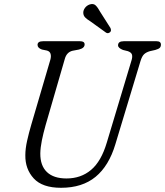

<svg xmlns="http://www.w3.org/2000/svg" viewBox="-20 -901 804 936"><path d="M500.5 -205.5 620.5 -604.5Q626.5 -623 623.5 -634.2Q620.5 -645.5 603.5 -651.5L579.5 -657.5Q555.5 -667 555.5 -680Q555.5 -700 583 -700H743.5Q764.5 -700 764.5 -683.5Q764.5 -673.5 758.8 -667.8Q753 -662 737 -657.5L710.5 -651.5Q692 -646 682 -636.2Q672 -626.5 665 -603.5L542.5 -198Q511 -92.5 446 -39Q381 14.5 277.5 14.5Q186.5 14.5 144.5 -31.2Q102.5 -77 103.5 -144.5Q103.5 -176 112.2 -215Q121 -254 132 -291.5L225.5 -610Q230 -626.5 226.5 -638.5Q223 -650.5 209 -654.5L184.5 -659.5Q163 -667 163 -682.5Q163.5 -700 189.5 -700H370.5Q392.5 -700 392.5 -684.5Q392.5 -676 386.2 -669.8Q380 -663.5 365 -659.5L333.5 -653.5Q305 -646.5 296 -614L202.5 -291.5Q191 -251 184 -216.2Q177 -181.5 176.5 -153Q176 -93.5 208.8 -62.2Q241.5 -31 304 -31Q374.5 -31 424 -72.8Q473.5 -114.5 500.5 -205.5ZM468.5 -843 518.5 -764.5Q520.5 -759.5 521 -754.2Q521.5 -749 517 -744.5Q507.5 -736 497.5 -741.5L419 -798Q404 -807 395.2 -816Q386.5 -825 386 -838Q385.5 -850.5 394.2 -862.5Q403 -874.5 418 -879.5Q436 -885 446.8 -874.2Q457.5 -863.5 468.5 -843Z"/></svg>

Font: Fraunces 72pt S100 Light
Style: Italic
Weight: 300
Italic angle: -16°
Version: Version 1.000; ttfautohint (v1.8.3)